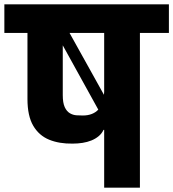

<svg xmlns="http://www.w3.org/2000/svg" viewBox="-56 -861 795 881"><path d="M422 0V-265H419Q411 -248 396.5 -236Q382 -224 363.5 -216.5Q345 -209 323 -205.5Q301 -202 277 -202Q216 -201 169.5 -220Q123 -239 96.5 -284Q70 -329 70 -407V-710H-36V-841H719V-710H586V0ZM232 -425Q232 -389 241 -369.5Q250 -350 264.5 -341.5Q279 -333 295 -332Q311 -331 324 -331Q347 -331 365 -338Q383 -345 395 -358L232 -653ZM263 -710 421 -426Q422 -432 422 -440Q422 -448 422 -456V-710Z"/></svg>

Font: Matangi Black
Style: Regular
Weight: 900
Designer: Prashant Pant
Foundry: The Graphic Ant
Version: Version 3.002